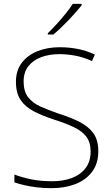

<svg xmlns="http://www.w3.org/2000/svg" viewBox="-20 -970 584 1000"><path d="M492 -182Q492 -118 459.5 -75Q427 -32 372 -11Q317 10 249 10Q205 10 170 5.5Q135 1 107 -5.5Q79 -12 55 -20V-61Q94 -46 143 -36Q192 -26 252 -26Q308 -26 353 -42.5Q398 -59 425 -93.5Q452 -128 452 -181Q452 -228 430 -257.5Q408 -287 365 -307.5Q322 -328 259 -348Q201 -367 156.5 -390Q112 -413 87.5 -449Q63 -485 63 -544Q63 -603 93.5 -643Q124 -683 175.5 -703.5Q227 -724 290 -724Q340 -724 385.5 -715Q431 -706 474 -686L459 -652Q415 -672 372.5 -680Q330 -688 288 -688Q237 -688 195 -672.5Q153 -657 128 -625.5Q103 -594 103 -545Q103 -495 126 -464.5Q149 -434 190 -415.5Q231 -397 283 -379Q347 -359 393.5 -335.5Q440 -312 466 -276.5Q492 -241 492 -182ZM405 -942Q392 -926 375 -906.5Q358 -887 338 -866Q318 -845 297.5 -825.5Q277 -806 258 -790H229V-797Q250 -817 275 -844.5Q300 -872 323 -900.5Q346 -929 359 -950H405Z"/></svg>

Font: Noto Sans Khmer ExtraLight
Style: Regular
Weight: 250
Version: Version 2.003